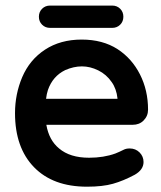

<svg xmlns="http://www.w3.org/2000/svg" viewBox="-20 -665 593 706"><path d="M164.1 -644.5H392.6Q410.2 -644.5 421.9 -632.8Q433.6 -621.1 433.6 -603.5Q433.6 -585.9 421.9 -574.2Q410.2 -562.5 392.6 -562.5H164.1Q146.5 -562.5 134.8 -574.2Q123 -585.9 123 -603.5Q123 -621.1 134.8 -632.8Q146.5 -644.5 164.1 -644.5ZM35.2 -249Q35.2 -318.4 61.5 -380.9Q88.9 -445.3 145.5 -482.4Q202.1 -519.5 280.3 -519.5Q357.4 -519.5 412.1 -484.4Q464.8 -450.2 494.6 -391.6Q524.4 -333 524.4 -261.7Q524.4 -238.3 507.8 -221.7Q492.2 -206.1 467.8 -206.1H150.4Q160.2 -149.4 197.3 -119.1Q237.3 -85 307.6 -85Q361.3 -85 404.3 -100.6Q418.9 -106.4 434.6 -114.3Q443.4 -119.1 457 -119.1Q478.5 -119.1 493.2 -104.5Q507.8 -89.8 507.8 -69.3Q507.8 -41 475.6 -22.5Q433.6 0 395.5 10.7Q357.4 21.5 299.8 21.5Q174.8 21.5 105 -50.3Q35.2 -122.1 35.2 -249ZM411.1 -301.8Q412.1 -301.8 412.1 -302.2Q412.1 -302.7 412.1 -302.7Q408.2 -338.9 390.6 -363.3Q371.1 -391.6 341.3 -406.2Q311.5 -420.9 281.2 -420.9Q251 -420.9 219.7 -407.2Q173.8 -384.8 156.2 -334Q151.4 -319.3 149.4 -301.8Z"/></svg>

Font: FakePearl
Style: SemiBold
Weight: 400
Version: Version 1.2